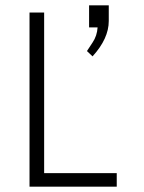

<svg xmlns="http://www.w3.org/2000/svg" viewBox="-20 -702 540 722"><path d="M315 -599V-682H389V-623Q389 -557 328 -490L307 -510Q307 -510 328 -542Q345 -567 347 -599ZM419 -51V0H91V-655H146V-51Z"/></svg>

Font: Lekton
Style: Regular
Weight: 400
Designer: Paolo Mazzetti, Luciano Perondi, Raffaele Flato, Elena Papassissa, Emilio Macchia, Michela Povoleri, Tobias Seemiller, R
Version: Version 34.000